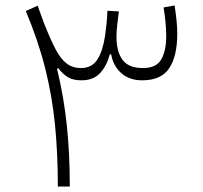

<svg xmlns="http://www.w3.org/2000/svg" viewBox="-20 -685 745 705"><path d="M383.3 -485.4Q371.6 -442.4 347.2 -416.3Q322.8 -390.1 279.3 -390.1Q248 -390.1 229.2 -401.6Q210.4 -413.1 193.4 -435.1L189.5 -432.1Q214.4 -329.6 225.3 -225.3Q236.3 -121.1 236.3 0H192.4Q192.4 -122.1 181.9 -227.3Q171.4 -332.5 146 -433.8Q120.6 -535.2 74.7 -644.5L118.2 -664.1L140.6 -602.5Q164.1 -542.5 183.3 -505.6Q202.6 -468.8 224.6 -451.9Q246.6 -435.1 276.9 -435.1Q317.4 -435.1 337.4 -466.3Q357.4 -497.6 365.7 -552.7Q368.7 -574.2 371.1 -596.4Q373.5 -618.7 374.5 -645.5L416.5 -643.1Q413.1 -617.7 410.4 -593.8Q407.7 -569.8 407.7 -549.3Q407.7 -496.1 429.7 -465.6Q451.7 -435.1 504.9 -435.1Q554.7 -435.1 572.5 -467.5Q590.3 -500 590.3 -550.8Q590.3 -600.6 580.6 -657.7L621.1 -665Q625.5 -636.2 628.2 -610.1Q630.9 -584 630.9 -561.5Q630.9 -479.5 601.6 -434.8Q572.3 -390.1 502 -390.1Q454.6 -390.1 425 -416.7Q395.5 -443.4 388.2 -485.4Z"/></svg>

Font: Estedad-FD ExtraLight
Style: Regular
Weight: 200
Designer: Amin Abedi
Version: Version 7.3